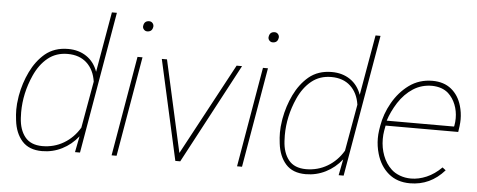

<svg xmlns="http://www.w3.org/2000/svg" viewBox="-50 -875 2513 1011"><g transform="rotate(5 1206.5 -370.0)"><path d="M374 0 390.6 -85Q355 -40 305.7 -15.1Q256.3 9.8 200.2 9.8Q131.3 9.8 94.7 -31.2Q58.1 -72.3 50.3 -140.1Q46.4 -170.4 46.4 -196.3Q46.4 -227.1 51.8 -259.3L53.2 -269.5Q65.4 -337.9 94.5 -397.9Q123.5 -458 169.4 -497.1Q218.8 -538.1 291 -538.1Q347.2 -538.1 388.2 -510.5Q429.2 -482.9 447.8 -431.2L503.4 -750H529.8L400.4 0ZM199.2 -16.6Q261.7 -16.6 312.7 -46.9Q363.8 -77.1 396 -131.3L439.9 -378.4Q430.7 -440.4 392.1 -476.1Q353.5 -511.7 291 -511.7Q230 -511.7 186.5 -476.6Q143.1 -441.4 116.2 -381.3Q73.2 -285.2 73.2 -184.6Q73.2 -174.8 74.2 -154.3Q77.6 -92.3 107.7 -54.7Q137.7 -17.1 199.2 -16.6Z M703.6 -720.7Q713.9 -720.7 720.7 -713.4Q727.5 -706.1 727.5 -696.3L727.1 -692.4Q723.1 -666.5 696.8 -666.5Q687.5 -666.5 680.4 -673.6Q673.3 -680.7 673.3 -690.4L673.8 -694.3Q677.7 -720.7 703.6 -720.7ZM684.6 -528.3 593.8 0H567.4L658.2 -528.3Z M1210.9 -527.8 930.2 0H904.3L786.6 -528.8H814L921.9 -43.5L1182.1 -527.8Z M1366.7 -720.7Q1377 -720.7 1383.8 -713.4Q1390.6 -706.1 1390.6 -696.3L1390.1 -692.4Q1386.2 -666.5 1359.9 -666.5Q1350.6 -666.5 1343.5 -673.6Q1336.4 -680.7 1336.4 -690.4L1336.9 -694.3Q1340.8 -720.7 1366.7 -720.7ZM1347.7 -528.3 1256.8 0H1230.5L1321.3 -528.3Z M1767.6 0 1784.2 -85Q1748.5 -40 1699.2 -15.1Q1649.9 9.8 1593.8 9.8Q1524.9 9.8 1488.3 -31.2Q1451.7 -72.3 1443.8 -140.1Q1439.9 -170.4 1439.9 -196.3Q1439.9 -227.1 1445.3 -259.3L1446.8 -269.5Q1459 -337.9 1488 -397.9Q1517.1 -458 1563 -497.1Q1612.3 -538.1 1684.6 -538.1Q1740.7 -538.1 1781.7 -510.5Q1822.8 -482.9 1841.3 -431.2L1897 -750H1923.3L1793.9 0ZM1592.8 -16.6Q1655.3 -16.6 1706.3 -46.9Q1757.3 -77.1 1789.6 -131.3L1833.5 -378.4Q1824.2 -440.4 1785.6 -476.1Q1747.1 -511.7 1684.6 -511.7Q1623.5 -511.7 1580.1 -476.6Q1536.6 -441.4 1509.8 -381.3Q1466.8 -285.2 1466.8 -184.6Q1466.8 -174.8 1467.8 -154.3Q1471.2 -92.3 1501.2 -54.7Q1531.2 -17.1 1592.8 -16.6Z M2326.7 -74.7Q2252.4 9.8 2145 9.8Q2076.7 9.8 2031.5 -28.3Q1986.3 -66.4 1967.8 -130.4Q1956.1 -170.9 1956.1 -211.4Q1956.1 -232.4 1959 -252.9L1962.9 -277.3Q1973.6 -341.8 2007.6 -401.4Q2041.5 -460.9 2093.3 -499Q2147 -538.1 2216.8 -538.1Q2277.3 -538.1 2316.7 -506.1Q2356 -474.1 2371.6 -419.9Q2381.8 -384.8 2381.8 -348.6Q2381.8 -333 2379.4 -312.5L2375 -281.7H1991.2L1989.7 -274.4L1985.8 -252.9Q1982.4 -232.9 1982.4 -210Q1982.4 -164.1 1998 -122.8Q2013.7 -81.5 2043.9 -53.2Q2062 -36.1 2089.4 -25.9Q2116.7 -15.6 2148.4 -15.6Q2188.5 -15.6 2230.2 -33.4Q2272 -51.3 2309.1 -88.4ZM2040.5 -404.8Q2009.8 -356.4 1994.6 -308.1H2350.6L2352.1 -314.5Q2355.5 -332 2355.5 -352.5Q2355.5 -390.6 2342 -424.6Q2328.6 -458.5 2303.2 -481.9Q2270.5 -510.7 2216.8 -511.7Q2161.6 -511.7 2117.2 -483.2Q2072.8 -454.6 2040.5 -404.8Z"/></g></svg>

Font: Mardoto Thin
Style: Italic
Weight: 250
Italic angle: -12°
Designer: Christian Robertson, Vahan Hovhannisyan
Foundry: Google
Version: Version 1.000